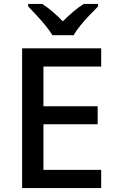

<svg xmlns="http://www.w3.org/2000/svg" viewBox="-20 -961 595 981"><path d="M497 0H93V-714H497V-621H202V-418H479V-326H202V-93H497ZM248 -781Q234 -804 212 -831Q190 -858 166 -883.5Q142 -909 124 -928V-941H196Q249 -906 301 -852Q328 -879 354.5 -901.5Q381 -924 408 -941H481V-928Q462 -909 437.5 -883.5Q413 -858 391 -831Q369 -804 356 -781Z"/></svg>

Font: Noto Sans Meetei Mayek Medium
Style: Regular
Weight: 500
Designer: Monotype Design Team and Neelakash Kshetrimayum
Foundry: Monotype Imaging Inc.
Version: Version 2.002; ttfautohint (v1.8.4.7-5d5b)